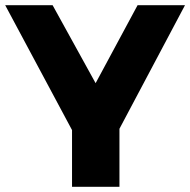

<svg xmlns="http://www.w3.org/2000/svg" viewBox="-25 -721 734 741"><path d="M689 -701 436 -224V0H253V-219L-5 -701H178L344 -400L506 -701Z"/></svg>

Font: Montserrat V1
Style: Bold
Weight: 700
Designer: Julieta Ulanovsky
Foundry: Julieta Ulanovsky
Version: Version 6.001